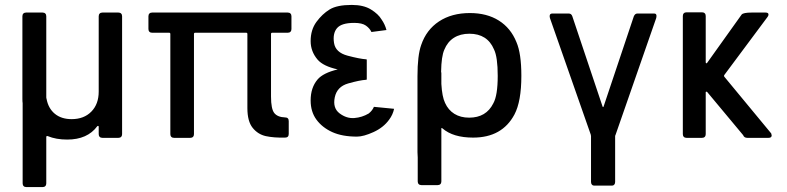

<svg xmlns="http://www.w3.org/2000/svg" viewBox="-20 -560 3198 780"><path d="M396 -509H461Q468 -509 472 -505Q476 -501 476 -494V-15Q476 -8 472 -4Q468 0 461 0H396Q389 0 385 -4Q381 -8 381 -15V-45Q381 -48 379 -48.5Q377 -49 375 -47Q335 7 253 7Q208 7 174 -7Q168 -9 168 -3V185Q168 192 164 196Q160 200 153 200H87Q80 200 76 196Q72 192 72 185V-135V-141Q71 -146 71 -158V-494Q71 -501 75 -505Q79 -509 86 -509H153Q160 -509 164 -505Q168 -501 168 -494V-165Q168 -161 169 -159Q176 -120 202.5 -98Q229 -76 271 -76Q321 -76 351 -106.5Q381 -137 381 -188V-494Q381 -501 385 -505Q389 -509 396 -509Z M1149 -427H1086Q1081 -427 1081 -422V-168Q1081 -117 1094.5 -100.5Q1108 -84 1138 -83Q1153 -83 1153 -68V-16Q1153 -1 1138 -1Q1092 0 1060 -7Q1028 -14 1006.5 -40.5Q985 -67 985 -121V-422Q985 -427 980 -427H773Q768 -427 768 -422V-15Q768 -8 764 -4Q760 0 753 0H687Q680 0 676 -4Q672 -8 672 -15V-422Q672 -427 667 -427H598Q591 -427 587 -431Q583 -435 583 -442V-494Q583 -501 587 -505Q591 -509 598 -509H1149Q1156 -509 1160 -505Q1164 -501 1164 -494V-442Q1164 -435 1160 -431Q1156 -427 1149 -427Z M1352 -278Q1293 -291 1270 -318Q1242 -351 1242 -393Q1242 -439 1265.5 -471Q1289 -503 1319 -521.5Q1349 -540 1409 -540Q1457 -540 1487 -521.5Q1517 -503 1530 -481Q1544 -461 1550 -438L1489 -430Q1482 -445 1466.5 -456Q1451 -467 1419 -467Q1367 -467 1349 -445.5Q1331 -424 1337 -385.5Q1343 -347 1391.5 -334Q1440 -321 1468 -319Q1469 -318 1470 -318V-237Q1469 -237 1468 -236Q1440 -234 1394.5 -221Q1349 -208 1340 -164.5Q1331 -121 1359.5 -99.5Q1388 -78 1419.5 -80.5Q1451 -83 1478 -99Q1493 -111 1499 -126L1581 -118Q1576 -94 1561 -74Q1538 -42 1497.5 -23.5Q1457 -5 1430 -5Q1370 -5 1329.5 -23.5Q1289 -42 1265.5 -74Q1242 -106 1242 -152Q1242 -204 1270 -237Q1293 -264 1352 -278Z M1773 -219Q1776 -167 1788 -142Q1801 -113 1826 -97.5Q1851 -82 1886 -82Q1955 -82 1984 -140Q2002 -172 2002 -252Q2002 -328 1987 -359Q1960 -423 1887 -423Q1850 -423 1824 -406.5Q1798 -390 1785 -358Q1773 -331 1772 -269Q1773 -266 1773 -263ZM1677 80Q1676 70 1676 58V-250Q1676 -335 1691 -377Q1712 -439 1763.5 -473Q1815 -507 1889 -507Q1958 -507 2006.5 -476.5Q2055 -446 2078 -389Q2098 -343 2098 -252Q2098 -148 2070 -95Q2020 -1 1902 -1Q1821 -1 1778 -38Q1776 -40 1774 -40L1773 -39V177Q1773 184 1769 188Q1765 192 1758 192H1692Q1685 192 1681 188Q1677 184 1677 177Z M2381 179V-7Q2381 -9 2380 -13L2214 -487Q2213 -493 2213 -494Q2213 -505 2223 -505H2291Q2301 -505 2305 -494L2428 -127Q2430 -123 2432 -127L2555 -494Q2560 -505 2569 -505H2638Q2647 -505 2647 -495L2646 -487L2481 -13Q2479 -9 2479 -7V179Q2479 186 2475.5 190Q2472 194 2467 194H2393Q2388 194 2384.5 190Q2381 186 2381 179Z M2754 -15V-495Q2754 -502 2758 -506Q2762 -510 2769 -510H2832Q2839 -510 2843 -506Q2847 -502 2847 -495V-307Q2847 -304 2849 -303Q2851 -302 2853 -305L2993 -501Q3000 -509 3034 -509H3090Q3102 -509 3102 -501Q3102 -496 3098 -491L2923 -256Q2920 -253 2922 -249L3113 -18L3115 -10Q3115 0 3102 0H3016Q3003 0 2999 -11L2854 -185Q2853 -187 2850.5 -187.5Q2848 -188 2847 -186V-15Q2847 -8 2843 -4Q2839 0 2832 0H2769Q2762 0 2758 -4Q2754 -8 2754 -15Z"/></svg>

Font: Barlow_Medium_SS
Style: Regular
Weight: 500
Designer: Jeremy Tribby
Foundry: Jeremy Tribby
Version: Version 1.101 August 23, 2024